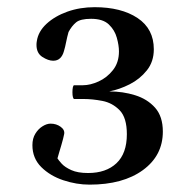

<svg xmlns="http://www.w3.org/2000/svg" viewBox="-20 -869 540 532"><path d="M228 -357.4Q191.9 -357.4 155.3 -369.6Q118.7 -381.8 94.2 -406.2Q69.8 -430.7 69.8 -466.8Q69.8 -485.4 77.9 -498.5Q85.9 -511.7 97.7 -519Q109.4 -526.4 120.1 -526.4Q136.2 -526.4 148.2 -517.6Q160.2 -508.8 157.7 -497.1Q156.7 -492.2 154.8 -484.4Q152.8 -476.6 150.1 -467.3Q147.5 -458 144.5 -448.5Q141.6 -439 139.2 -430.2Q142.1 -425.3 150.9 -415.5Q159.7 -405.8 177.5 -397.7Q195.3 -389.6 224.1 -389.6Q273.9 -389.6 302.7 -416.7Q331.5 -443.8 331.5 -497.1Q331.5 -543 311.5 -563.5Q291.5 -584 263.7 -589.4Q235.8 -594.7 211.9 -594.7H185.5Q183.6 -594.7 182.1 -599.6Q180.7 -604.5 180.7 -613.3Q180.7 -621.6 181.9 -627.2Q183.1 -632.8 185.5 -632.8H209.5Q230 -632.8 253.2 -643.3Q276.4 -653.8 293 -674.8Q309.6 -695.8 309.6 -726.6Q309.6 -743.2 303.7 -764.4Q297.9 -785.6 281.5 -801.3Q265.1 -816.9 232.4 -816.9Q202.6 -816.9 190.7 -806.9Q178.7 -796.9 169.9 -780.3Q166 -766.6 163.3 -752.7Q160.6 -738.8 157.2 -727.5Q153.8 -714.8 146.5 -707.8Q139.2 -700.7 127.4 -700.7Q113.8 -700.7 97.4 -711.2Q81.1 -721.7 81.1 -744.6Q81.1 -747.1 81.3 -749.8Q81.5 -752.4 82 -754.9Q85.9 -781.7 108.9 -803Q131.8 -824.2 166.7 -836.7Q201.7 -849.1 242.2 -849.1Q315.9 -849.1 361.1 -819.1Q406.2 -789.1 406.2 -732.4Q406.2 -698.2 387 -674.1Q367.7 -649.9 339.4 -635.5Q311 -621.1 282.7 -615.7Q320.3 -615.7 354.2 -605.2Q388.2 -594.7 409.7 -570.6Q431.2 -546.4 431.2 -504.4Q431.2 -438 376 -397.7Q320.8 -357.4 228 -357.4Z"/></svg>

Font: Gelasio
Style: Regular
Weight: 400
Designer: Eben Sorkin
Foundry: Eben Sorkin
Version: Version 1.008